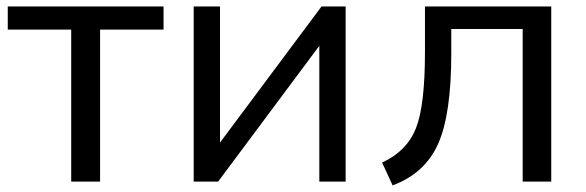

<svg xmlns="http://www.w3.org/2000/svg" viewBox="-20 -559 1805 591"><path d="M199.2 0V-467.8H3.9V-539.1H483.4V-467.8H288.1V0Z M576.2 0V-539.1H657.2V-120.1L969.7 -539.1H1043.9V0H962.9V-418L651.4 0Z M1156.2 -58.6Q1232.4 -93.8 1260.3 -164.1Q1288.1 -234.4 1288.1 -398.4V-539.1H1676.8V0H1588.9V-469.7H1369.1V-394.5Q1369.1 -207 1328.6 -116.2Q1288.1 -25.4 1188.5 11.7Z"/></svg>

Font: Min Sans
Style: Regular
Weight: 400
Designer: Jinseong-Kim, NotoSansCJK, Nunito
Foundry: Jinseong-Kim
Version: Version 1.400;Glyphs 3.1.2 (3151)